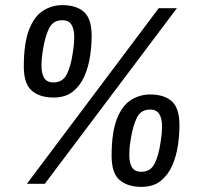

<svg xmlns="http://www.w3.org/2000/svg" viewBox="-20 -718 769 750"><path d="M85 0 600 -686H671L155 0ZM532 12Q479 12 447.5 -14.5Q416 -41 416 -109Q416 -202 437 -254.5Q458 -307 492.5 -328Q527 -349 566 -349Q621 -349 651 -322.5Q681 -296 681 -228Q681 -192 675 -150.5Q669 -109 653 -72Q637 -35 608 -11.5Q579 12 532 12ZM532 -47Q568 -47 584 -79Q600 -111 607 -161Q611 -186 612 -200Q613 -214 613 -224Q613 -254 602.5 -272Q592 -290 566 -290Q530 -290 514.5 -258Q499 -226 491 -176Q487 -151 486 -137.5Q485 -124 485 -113Q485 -82 495.5 -64.5Q506 -47 532 -47ZM189 -337Q136 -337 104.5 -363.5Q73 -390 73 -458Q73 -551 94 -603.5Q115 -656 149.5 -677Q184 -698 223 -698Q278 -698 308 -671.5Q338 -645 338 -577Q338 -541 332 -499.5Q326 -458 310 -421Q294 -384 265 -360.5Q236 -337 189 -337ZM189 -396Q225 -396 241 -428Q257 -460 264 -510Q268 -535 269 -549Q270 -563 270 -573Q270 -603 259.5 -621Q249 -639 223 -639Q187 -639 171.5 -607Q156 -575 148 -525Q144 -500 143 -486.5Q142 -473 142 -462Q142 -431 152.5 -413.5Q163 -396 189 -396Z"/></svg>

Font: Archivo Narrow
Style: Italic
Weight: 400
Italic angle: -8°
Designer: Hector Gatti
Foundry: Omnibus-Type
Version: Version 3.002